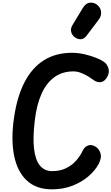

<svg xmlns="http://www.w3.org/2000/svg" viewBox="-20 -1410 836 1440"><path d="M369 10Q251.5 10 180.2 -57Q109 -124 85.2 -245.5Q61.5 -367 85.5 -529.5Q108.5 -687 164.8 -795Q221 -903 310 -958.5Q399 -1014 519.5 -1014Q566.5 -1014 615 -1002.8Q663.5 -991.5 702.8 -975.5Q742 -959.5 761.5 -945Q783 -929.5 793 -898.2Q803 -867 783.5 -831.5Q765 -799.5 738.2 -794.5Q711.5 -789.5 686 -807Q670 -819 644.8 -834.8Q619.5 -850.5 589.8 -862.5Q560 -874.5 530 -874.5Q447 -874.5 387.2 -830.8Q327.5 -787 291.2 -705.8Q255 -624.5 241.5 -511Q225.5 -382 235 -296.5Q244.5 -211 279 -168.8Q313.5 -126.5 371.5 -126.5Q431 -126.5 475.5 -148.5Q520 -170.5 550.8 -205.2Q581.5 -240 599 -277.5Q613.5 -308 638.5 -318.2Q663.5 -328.5 692.5 -312.5Q721 -298 733 -262.2Q745 -226.5 718.5 -177.5Q692.5 -130 642.5 -87Q592.5 -44 523 -17Q453.5 10 369 10ZM546 -1127Q523 -1141 514.8 -1167.2Q506.5 -1193.5 523 -1221L600 -1348.5Q624 -1388.5 656.8 -1390.2Q689.5 -1392 712.5 -1370.5Q736 -1349.5 738.2 -1319.5Q740.5 -1289.5 722 -1265L629.5 -1142.5Q611 -1118 589.2 -1116Q567.5 -1114 546 -1127Z"/></svg>

Font: Edu SA Hand
Style: Bold
Weight: 700
Designer: Tina and Corey Anderson, Eben Sorkin, Mirko Velimirovic
Foundry: Google for Education
Version: Version 2.000